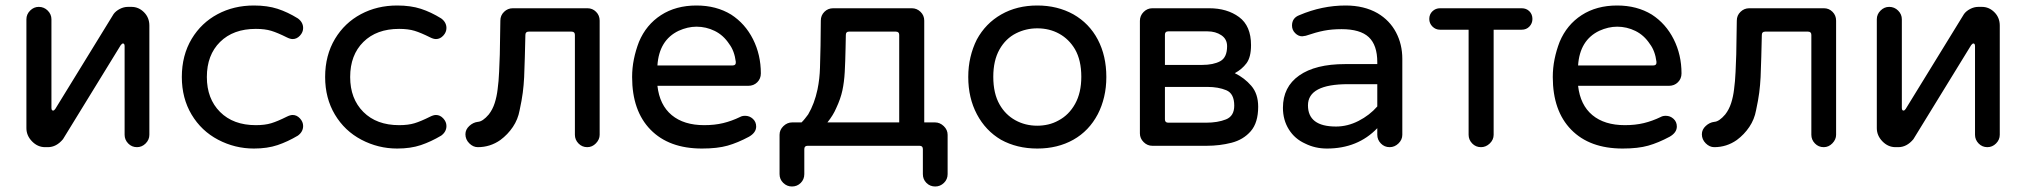

<svg xmlns="http://www.w3.org/2000/svg" viewBox="-20 -558 7362 698"><path d="M144 -23Q117 -23 96.5 -44Q76 -65 76 -92V-488Q76 -506 89.5 -519.5Q103 -533 121 -533Q140 -533 153.5 -519.5Q167 -506 167 -488V-166Q167 -156 173 -156Q177 -156 181 -162L393 -507Q401 -518 415.5 -525.5Q430 -533 445 -533H458Q484 -533 503.5 -513.5Q523 -494 523 -465V-68Q523 -50 509.5 -36.5Q496 -23 478 -23Q459 -23 446 -36.5Q433 -50 433 -68V-390Q433 -400 427 -400Q424 -400 419 -394L209 -52Q185 -23 154 -23Z M903 -18Q834 -18 773 -50Q712 -82 676.5 -141.5Q641 -201 641 -278Q641 -357 677 -417Q712 -475 771 -506.5Q830 -538 903 -538Q952 -538 989 -526Q1026 -514 1063 -491Q1082 -477 1082 -456Q1082 -441 1070.5 -428.5Q1059 -416 1044 -416Q1035 -416 1023 -422Q989 -439 966 -446Q943 -453 910 -453Q828 -453 780 -405.5Q732 -358 732 -278Q732 -199 780 -151Q828 -103 910 -103Q943 -103 966 -110Q989 -117 1023 -134Q1035 -140 1044 -140Q1059 -140 1070.5 -127.5Q1082 -115 1082 -100Q1082 -79 1063 -65Q1026 -43 989 -30.5Q952 -18 903 -18Z M1424 -18Q1355 -18 1294 -50Q1233 -82 1197.5 -141.5Q1162 -201 1162 -278Q1162 -357 1198 -417Q1233 -475 1292 -506.5Q1351 -538 1424 -538Q1473 -538 1510 -526Q1547 -514 1584 -491Q1603 -477 1603 -456Q1603 -441 1591.5 -428.5Q1580 -416 1565 -416Q1556 -416 1544 -422Q1510 -439 1487 -446Q1464 -453 1431 -453Q1349 -453 1301 -405.5Q1253 -358 1253 -278Q1253 -199 1301 -151Q1349 -103 1431 -103Q1464 -103 1487 -110Q1510 -117 1544 -134Q1556 -140 1565 -140Q1580 -140 1591.5 -127.5Q1603 -115 1603 -100Q1603 -79 1584 -65Q1547 -43 1510 -30.5Q1473 -18 1424 -18Z M1717 -23Q1700 -23 1686 -37Q1672 -51 1672 -70Q1672 -87 1686 -100Q1700 -113 1717 -115Q1735 -116 1757 -142Q1771 -160 1778.5 -183.5Q1786 -207 1789 -233Q1793 -262 1794.5 -297Q1796 -332 1797 -360L1799 -483Q1799 -502 1812.5 -515Q1826 -528 1844 -528H2116Q2134 -528 2147 -515Q2160 -502 2160 -483V-68Q2160 -51 2146.5 -37Q2133 -23 2115 -23Q2096 -23 2083 -36.5Q2070 -50 2070 -68V-431Q2070 -443 2058 -443H1902Q1890 -443 1890 -431L1888 -351Q1887 -307 1885.5 -277.5Q1884 -248 1880.5 -221Q1877 -194 1869 -157Q1863 -124 1844.5 -96.5Q1826 -69 1799 -49Q1762 -23 1717 -23Z M2532 -18Q2412 -18 2345 -86.5Q2278 -155 2278 -278Q2278 -311 2284.5 -343Q2291 -375 2303 -406Q2329 -468 2383 -503Q2437 -538 2512 -538Q2584 -538 2638 -505Q2689 -472 2717.5 -415.5Q2746 -359 2746 -291Q2746 -272 2733 -259Q2720 -246 2700 -246H2370Q2378 -176 2422 -139.5Q2466 -103 2540 -103Q2578 -103 2609 -110.5Q2640 -118 2671 -133Q2678 -137 2689 -137Q2705 -137 2717 -126Q2729 -115 2729 -98Q2729 -76 2703 -61Q2662 -39 2625 -28.5Q2588 -18 2532 -18ZM2370 -320H2643Q2656 -320 2655 -333Q2650 -373 2631 -398Q2610 -430 2578.5 -445.5Q2547 -461 2512 -461Q2480 -461 2447 -446Q2376 -412 2370 -320Z M2859 120Q2841 120 2827.5 107Q2814 94 2814 75V-68Q2814 -86 2828 -99.5Q2842 -113 2860 -113H2894Q2901 -120 2906.5 -127Q2912 -134 2918 -142Q2941 -181 2952 -233Q2960 -272 2961 -312Q2962 -352 2963 -392L2964 -483Q2964 -502 2977 -515Q2990 -528 3009 -528H3295Q3313 -528 3326.5 -515Q3340 -502 3340 -483V-113H3379Q3397 -113 3411 -99.5Q3425 -86 3425 -68V75Q3425 94 3411.5 107Q3398 120 3380 120Q3361 120 3348 107Q3335 94 3335 75V-16Q3335 -28 3323 -28H2916Q2904 -28 2904 -16V75Q2904 94 2891 107Q2878 120 2859 120ZM2988 -113H3249V-431Q3249 -443 3237 -443H3066Q3055 -443 3055 -431L3054 -383Q3053 -333 3051 -296.5Q3049 -260 3042.5 -229.5Q3036 -199 3020 -165Q3009 -139 2988 -113Z M3751 -18Q3677 -18 3619 -50Q3563 -83 3531.5 -142.5Q3500 -202 3500 -278Q3500 -316 3508 -350Q3516 -384 3531 -414Q3563 -473 3620 -505.5Q3677 -538 3751 -538Q3824 -538 3882 -506Q3940 -473 3971 -414Q4002 -355 4002 -278Q4002 -240 3994 -206Q3986 -172 3971 -143Q3939 -82 3882 -50Q3825 -18 3751 -18ZM3751 -101Q3771 -101 3790.5 -105.5Q3810 -110 3828 -120Q3866 -140 3888.5 -180.5Q3911 -221 3911 -279Q3911 -339 3888 -379Q3866 -416 3830.5 -435.5Q3795 -455 3751 -455Q3710 -455 3674 -437Q3636 -418 3613.5 -378Q3591 -338 3591 -279Q3591 -218 3614 -178Q3635 -141 3671 -121Q3707 -101 3751 -101Z M4169 -28Q4151 -28 4137.5 -41.5Q4124 -55 4124 -73V-482Q4124 -501 4137.5 -514.5Q4151 -528 4169 -528H4376Q4441 -528 4484.5 -496Q4528 -464 4528 -394Q4528 -350 4511.5 -328Q4495 -306 4469 -292Q4504 -275 4529 -246Q4554 -217 4554 -170Q4554 -112 4527 -81Q4500 -50 4457 -39Q4414 -28 4367 -28ZM4215 -322H4350Q4391 -322 4416 -335.5Q4441 -349 4441 -390Q4441 -416 4420 -430Q4399 -444 4370 -444H4227Q4215 -444 4215 -432ZM4227 -112H4365Q4407 -112 4437 -124Q4467 -136 4467 -174Q4467 -218 4438 -230Q4409 -242 4370 -242H4215V-124Q4215 -112 4227 -112Z M4804 -18Q4761 -18 4725 -36Q4687 -53 4665.5 -87.5Q4644 -122 4644 -166Q4644 -242 4703 -283.5Q4762 -325 4870 -325H4987V-332Q4987 -394 4956 -423Q4925 -452 4857 -452Q4822 -452 4793.5 -446.5Q4765 -441 4727 -428L4714 -426Q4700 -426 4688.5 -437.5Q4677 -449 4677 -465Q4677 -493 4704 -503Q4786 -538 4872 -538Q4939 -538 4988 -510Q5032 -484 5055 -440.5Q5078 -397 5078 -344V-68Q5078 -50 5064 -36.5Q5050 -23 5032 -23Q5013 -23 5000 -36.5Q4987 -50 4987 -68V-92Q4916 -18 4804 -18ZM4837 -98Q4879 -98 4919 -118.5Q4959 -139 4987 -171V-252H4881Q4735 -252 4735 -175Q4735 -98 4837 -98Z M5364 -23Q5345 -23 5332 -36.5Q5319 -50 5319 -68V-450H5215Q5199 -450 5187.5 -461.5Q5176 -473 5176 -489Q5176 -506 5187.5 -517Q5199 -528 5215 -528H5512Q5529 -528 5540 -517Q5551 -506 5551 -489Q5551 -473 5540 -461.5Q5529 -450 5512 -450H5410V-68Q5410 -50 5396 -36.5Q5382 -23 5364 -23Z M5879 -18Q5759 -18 5692 -86.5Q5625 -155 5625 -278Q5625 -311 5631.5 -343Q5638 -375 5650 -406Q5676 -468 5730 -503Q5784 -538 5859 -538Q5931 -538 5985 -505Q6036 -472 6064.5 -415.5Q6093 -359 6093 -291Q6093 -272 6080 -259Q6067 -246 6047 -246H5717Q5725 -176 5769 -139.5Q5813 -103 5887 -103Q5925 -103 5956 -110.5Q5987 -118 6018 -133Q6025 -137 6036 -137Q6052 -137 6064 -126Q6076 -115 6076 -98Q6076 -76 6050 -61Q6009 -39 5972 -28.5Q5935 -18 5879 -18ZM5717 -320H5990Q6003 -320 6002 -333Q5997 -373 5978 -398Q5957 -430 5925.5 -445.5Q5894 -461 5859 -461Q5827 -461 5794 -446Q5723 -412 5717 -320Z M6212 -23Q6195 -23 6181 -37Q6167 -51 6167 -70Q6167 -87 6181 -100Q6195 -113 6212 -115Q6230 -116 6252 -142Q6266 -160 6273.5 -183.5Q6281 -207 6284 -233Q6288 -262 6289.5 -297Q6291 -332 6292 -360L6294 -483Q6294 -502 6307.5 -515Q6321 -528 6339 -528H6611Q6629 -528 6642 -515Q6655 -502 6655 -483V-68Q6655 -51 6641.5 -37Q6628 -23 6610 -23Q6591 -23 6578 -36.5Q6565 -50 6565 -68V-431Q6565 -443 6553 -443H6397Q6385 -443 6385 -431L6383 -351Q6382 -307 6380.5 -277.5Q6379 -248 6375.5 -221Q6372 -194 6364 -157Q6358 -124 6339.5 -96.5Q6321 -69 6294 -49Q6257 -23 6212 -23Z M6871 -23Q6844 -23 6823.5 -44Q6803 -65 6803 -92V-488Q6803 -506 6816.5 -519.5Q6830 -533 6848 -533Q6867 -533 6880.5 -519.5Q6894 -506 6894 -488V-166Q6894 -156 6900 -156Q6904 -156 6908 -162L7120 -507Q7128 -518 7142.5 -525.5Q7157 -533 7172 -533H7185Q7211 -533 7230.5 -513.5Q7250 -494 7250 -465V-68Q7250 -50 7236.5 -36.5Q7223 -23 7205 -23Q7186 -23 7173 -36.5Q7160 -50 7160 -68V-390Q7160 -400 7154 -400Q7151 -400 7146 -394L6936 -52Q6912 -23 6881 -23Z"/></svg>

Font: Huninn
Style: Regular
Weight: 400
Designer: justfont
Foundry: justfont
Version: Version 1.003